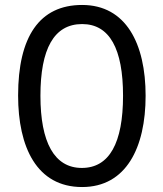

<svg xmlns="http://www.w3.org/2000/svg" viewBox="-20 -744 659 774"><path d="M567 -358C567 -568 488 -724 311 -724C139 -724 53 -596 53 -359C53 -151 128 10 311 10C488 10 567 -148 567 -358ZM143 -358C143 -546 197 -647 311 -647C422 -647 476 -547 476 -358C476 -168 421 -67 310 -67C199 -67 143 -170 143 -358Z"/></svg>

Font: Noto Sans Lao Condensed
Style: Regular
Weight: 400
Width: 3
Designer: Monotype Design Team
Foundry: Monotype Imaging Inc.
Version: Version 2.004